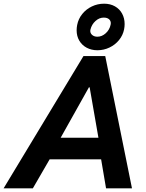

<svg xmlns="http://www.w3.org/2000/svg" viewBox="-66 -1025 796 1045"><path d="M388.2 -719.7H506.8L652.3 0H511.2L484.4 -157.7H204.1L112.8 0H-46.4ZM351.1 -860.4Q351.1 -874.5 354 -889.2Q360.4 -922.4 381.6 -948.7Q402.8 -975.1 434.1 -990Q465.3 -1004.9 500.5 -1004.9Q534.2 -1004.9 559.6 -990.5Q585 -976.1 598.6 -950.9Q612.3 -925.8 612.3 -894Q612.3 -879.9 609.4 -865.2Q603 -833 582 -807.1Q561 -781.2 530 -766.4Q499 -751.5 463.9 -751.5Q432.1 -751.5 406.2 -765.1Q380.4 -778.8 365.7 -803.5Q351.1 -828.1 351.1 -860.4ZM536.1 -890.6 537.1 -898.9Q537.1 -912.1 527.1 -920.7Q517.1 -929.2 498.5 -929.2Q474.1 -929.2 453.6 -910.6Q433.1 -892.1 426.3 -864.3Q425.3 -859.4 425.3 -856.9Q425.3 -843.3 436.3 -834.2Q447.3 -825.2 463.9 -825.2Q488.8 -825.2 509.5 -844Q530.3 -862.8 536.1 -890.6ZM469.7 -275.4 421.9 -549.8H418L264.2 -275.4Z"/></svg>

Font: Reddit Sans Chocolate
Style: Bold Italic
Weight: 700
Italic angle: -11.25°
Designer: Stephen Hutchings
Version: Version 1.013